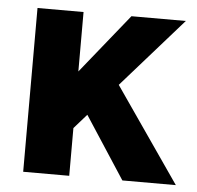

<svg xmlns="http://www.w3.org/2000/svg" viewBox="-44 -574 634 619"><g transform="rotate(5 273.5 -265.0)"><path d="M191 -142V-324L357 -530H533ZM53 0V-530H202V0ZM374 0 219 -238 310 -343 547 0Z"/></g></svg>

Font: Radio Canada Big
Style: Bold
Weight: 700
Designer: Étienne Aubert Bonn
Foundry: Coppers and Brasses
Version: Version 1.001